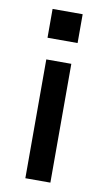

<svg xmlns="http://www.w3.org/2000/svg" viewBox="-79 -708 411 748"><g transform="rotate(10 126.5 -334.0)"><path d="M67 -668H186V-554H67ZM176 -470V0H77V-470Z"/></g></svg>

Font: Kreadon Light
Style: Bold
Weight: 600
Designer: Reiya WATANABE
Foundry: StudioGnu
Version: Version 1.003; ttfautohint (v1.8.4.7-5d5b);gftools[0.9.32]